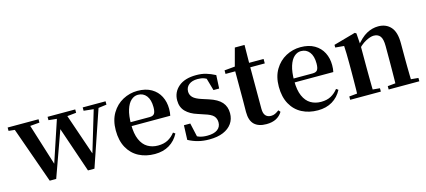

<svg xmlns="http://www.w3.org/2000/svg" viewBox="-64 -1171 3688 1663"><g transform="rotate(-15 1780.5 -340.0)"><path d="M225 3 34 -536H173L308 -105L292 -104L297 -118L436 -536H504L652 -104H635L639 -116L765 -536H810L626 3H568L415 -446H445L437 -426L283 3ZM-8 -506V-536H269V-506L140 -495H95ZM350 -506V-536H598V-506L492 -495H456ZM665 -506V-536H870V-506L786 -495H769Z M1166 16Q1086 16 1023.5 -16.5Q961 -49 925.5 -113Q890 -177 890 -269Q890 -359 928 -422.5Q966 -486 1027.5 -519Q1089 -552 1159 -552Q1233 -552 1283.5 -522.5Q1334 -493 1359.5 -443Q1385 -393 1385 -331Q1385 -296 1379 -270H948V-305H1203Q1235 -305 1246.5 -322.5Q1258 -340 1258 -380Q1258 -446 1230 -482Q1202 -518 1154 -518Q1121 -518 1093 -493Q1065 -468 1048.5 -416Q1032 -364 1032 -283Q1032 -201 1055 -148.5Q1078 -96 1118.5 -72Q1159 -48 1211 -48Q1264 -48 1300.5 -68Q1337 -88 1364 -123L1382 -110Q1351 -50 1296 -17Q1241 16 1166 16Z M1654 16Q1600 16 1555 4.5Q1510 -7 1467 -30L1472 -160H1529L1560 -21L1512 -26V-62Q1544 -41 1574 -30.5Q1604 -20 1645 -20Q1705 -20 1736.5 -43Q1768 -66 1768 -107Q1768 -141 1747.5 -164Q1727 -187 1667 -205L1611 -224Q1546 -244 1508.5 -282.5Q1471 -321 1471 -382Q1471 -456 1527 -504Q1583 -552 1686 -552Q1735 -552 1774 -540.5Q1813 -529 1855 -507L1849 -388H1798L1760 -521L1802 -508V-477Q1772 -498 1747 -507Q1722 -516 1689 -516Q1639 -516 1610.5 -493Q1582 -470 1582 -432Q1582 -402 1603.5 -379.5Q1625 -357 1682 -339L1738 -321Q1816 -296 1850.5 -256.5Q1885 -217 1885 -158Q1885 -105 1857.5 -66Q1830 -27 1779 -5.5Q1728 16 1654 16Z M2090 -496V-536H2287V-496ZM2166 16Q2095 16 2058 -19.5Q2021 -55 2021 -132Q2021 -160 2021.5 -182.5Q2022 -205 2022 -235V-496H1935V-528L2045 -538L2026 -525L2072 -696H2159L2157 -519V-509V-124Q2157 -82 2174.5 -62.5Q2192 -43 2223 -43Q2243 -43 2259 -50.5Q2275 -58 2295 -73L2310 -56Q2289 -21 2253.5 -2.5Q2218 16 2166 16Z M2628 16Q2548 16 2485.5 -16.5Q2423 -49 2387.5 -113Q2352 -177 2352 -269Q2352 -359 2390 -422.5Q2428 -486 2489.5 -519Q2551 -552 2621 -552Q2695 -552 2745.5 -522.5Q2796 -493 2821.5 -443Q2847 -393 2847 -331Q2847 -296 2841 -270H2410V-305H2665Q2697 -305 2708.5 -322.5Q2720 -340 2720 -380Q2720 -446 2692 -482Q2664 -518 2616 -518Q2583 -518 2555 -493Q2527 -468 2510.5 -416Q2494 -364 2494 -283Q2494 -201 2517 -148.5Q2540 -96 2580.5 -72Q2621 -48 2673 -48Q2726 -48 2762.5 -68Q2799 -88 2826 -123L2844 -110Q2813 -50 2758 -17Q2703 16 2628 16Z M2920 0V-30L3026 -40H3089L3195 -30V0ZM2990 0Q2992 -25 2992.5 -67Q2993 -109 2993.5 -154.5Q2994 -200 2994 -235V-310Q2994 -360 2993 -393.5Q2992 -427 2990 -464L2912 -471V-495L3108 -550L3121 -542L3129 -428V-426V-235Q3129 -200 3129.5 -154.5Q3130 -109 3130.5 -67Q3131 -25 3132 0ZM3265 0V-30L3369 -40H3432L3540 -30V0ZM3334 0Q3335 -25 3335.5 -66.5Q3336 -108 3336.5 -153.5Q3337 -199 3337 -235V-370Q3337 -433 3317.5 -458.5Q3298 -484 3260 -484Q3230 -484 3186 -460.5Q3142 -437 3096 -383L3092 -426H3107Q3163 -497 3213.5 -524.5Q3264 -552 3318 -552Q3388 -552 3429.5 -506Q3471 -460 3471 -361V-235Q3471 -199 3471.5 -153.5Q3472 -108 3473 -66.5Q3474 -25 3475 0Z"/></g></svg>

Font: Noto Serif SC ExtraLight
Style: Bold
Weight: 700
Version: Version 2.002-H1;hotconv 1.1.0;makeotfexe 2.6.0